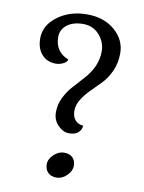

<svg xmlns="http://www.w3.org/2000/svg" viewBox="-86 -820 666 889"><g transform="rotate(10 247.0 -375.5)"><path d="M322 -249Q321 -229 306 -216Q291 -203 263.5 -203Q236 -203 211.5 -227.5Q187 -252 187 -289Q187 -326 203.5 -359Q220 -392 243.5 -417.5Q267 -443 290 -469Q347 -532 347 -602Q347 -646 317.5 -679.5Q288 -713 241 -713Q194 -713 165.5 -691Q137 -669 137 -634Q137 -564 201 -539Q200 -528 183 -519Q166 -510 147 -510Q106 -510 81 -538Q56 -566 56 -613Q56 -675 113.5 -717.5Q171 -760 251 -760Q331 -760 382 -716Q433 -672 433 -608Q433 -563 416 -525.5Q399 -488 375 -463Q351 -438 327.5 -415Q304 -392 287 -365Q270 -338 270 -311Q270 -284 283.5 -267.5Q297 -251 322 -249ZM257.5 -111Q283 -111 297.5 -97Q312 -83 312 -58.5Q312 -34 290 -12.5Q268 9 242 9Q216 9 201.5 -5.5Q187 -20 187 -44.5Q187 -69 209.5 -90Q232 -111 257.5 -111Z"/></g></svg>

Font: Laila
Style: Regular
Weight: 400
Designer: Hitesh Malaviya
Foundry: Indian Type Foundry
Version: Version 1.302;PS 1.0;hotconv 1.0.78;makeotf.lib2.5.61930; tt